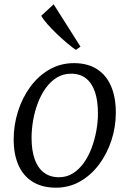

<svg xmlns="http://www.w3.org/2000/svg" viewBox="-20 -861 601 891"><path d="M323 -568Q386 -568 429.2 -540.8Q472.5 -513.5 495 -462Q517.5 -410.5 517.5 -337.5Q517.5 -272 497.2 -210Q477 -148 440 -98.2Q403 -48.5 352 -19.2Q301 10 239.5 10Q177.5 10 133.5 -16.2Q89.5 -42.5 66.5 -92.8Q43.5 -143 43.5 -214Q43.5 -281 63.5 -344.2Q83.5 -407.5 120.5 -458Q157.5 -508.5 209 -538.2Q260.5 -568 323 -568ZM309.5 -519Q273 -519 243.8 -501Q214.5 -483 192.5 -452.5Q170.5 -422 155.8 -383.2Q141 -344.5 133.8 -302.8Q126.5 -261 126.5 -221Q126.5 -163 141 -122.2Q155.5 -81.5 184 -60Q212.5 -38.5 254 -38.5Q289.5 -38.5 318.2 -56.5Q347 -74.5 368.8 -105Q390.5 -135.5 405 -174Q419.5 -212.5 427 -254Q434.5 -295.5 434.5 -335Q434.5 -393 420.8 -434Q407 -475 379.5 -497Q352 -519 309.5 -519ZM332 -629.5Q316.5 -640 293 -659.5Q269.5 -679 245 -702.5Q220.5 -726 200.5 -748.5Q180.5 -771 171.5 -788L229 -841L353.5 -644.5Z"/></svg>

Font: Merriweather Light 18pt Light
Style: Italic
Weight: 300
Italic angle: -7.8°
Version: Version 2.101